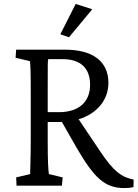

<svg xmlns="http://www.w3.org/2000/svg" viewBox="-20 -942 698 974"><path d="M64 0H294L298 -42L228 -59C225 -81 222 -118 222 -229V-323H294L366 -197C458 -38 512 12 610 12C625 12 643 11 657 7L658 -31C597 -43 556 -72 487 -176L379 -337C471 -365 530 -434 530 -522C530 -631 450 -690 310 -690H62L59 -649L131 -632C135 -623 136 -569 136 -460V-229C136 -152 133 -80 133 -59L62 -42ZM222 -373V-479C222 -632 222 -634 225 -642H297C388 -642 437 -597 437 -512C437 -424 379 -373 279 -373ZM286 -768 330 -753 448 -895 364 -922Z"/></svg>

Font: TPK Tissa Web Quiz
Style: Regular
Weight: 400
Designer: Jacques Le Bailly, Suppakit Chalermlarp | Katatrad Co.,Ltd.
Foundry: Jacques Le Bailly, Cadson Demak Co.,Ltd.
Version: Version 5.000;Glyphs 3.1.2 (3151)